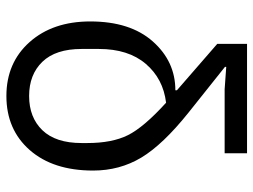

<svg xmlns="http://www.w3.org/2000/svg" viewBox="-116 -664 792 600"><g transform="rotate(90 280.0 -364.0)"><path d="M459 -670H259L189 -675V-671L332 -557Q432 -477 472.5 -409.5Q513 -342 513 -259Q513 -134 449 -61Q385 12 280 12Q176 12 111.5 -60.5Q47 -133 47 -250Q47 -375 109.5 -445.5Q172 -516 262 -516V-521L117 -647V-740H459ZM427 -241Q427 -318 402.5 -367.5Q378 -417 301 -487Q226 -478 179.5 -423.5Q133 -369 133 -277V-223Q133 -142 173 -100.5Q213 -59 280 -59Q347 -59 387 -100.5Q427 -142 427 -223Z"/></g></svg>

Font: Aneliza
Style: Regular
Weight: 400
Designer: Mike Abbink, Paul van der Laan, Pieter van Rosmalen
Foundry: Bold Monday
Version: Version 3.0